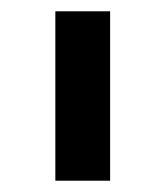

<svg xmlns="http://www.w3.org/2000/svg" viewBox="-20 -760 293 340"><path d="M175 -440V-740H78V-440Z"/></svg>

Font: IBM Plex Thai Looped Medium
Style: Regular
Weight: 500
Designer: Mike Abbink, Paul van der Laan, Pieter van Rosmalen, Ben Mitchell, Mark Frömberg
Foundry: Bold Monday
Version: Version 1.0